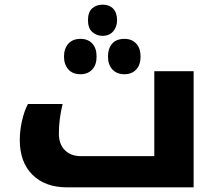

<svg xmlns="http://www.w3.org/2000/svg" viewBox="-20 -805 937 825"><path d="M268 0Q174 0 119.5 -54Q65 -108 65 -204Q65 -243 74.5 -285.5Q84 -328 100 -358H249Q233 -293 233 -231Q233 -186 258.5 -160Q284 -134 328 -134H643V-499H812V0ZM421 -651Q394 -651 376 -668Q358 -685 358 -718Q358 -753 376 -769Q394 -785 421 -785Q450 -785 466.5 -767.5Q483 -750 483 -718Q483 -690 466.5 -670.5Q450 -651 421 -651ZM326 -486Q292 -486 273.5 -507Q255 -528 255 -562Q255 -596 273.5 -617Q292 -638 326 -638Q358 -638 376.5 -618Q395 -598 395 -562Q395 -526 376 -506Q357 -486 326 -486ZM515 -486Q482 -486 463 -506.5Q444 -527 444 -562Q444 -597 462 -617.5Q480 -638 515 -638Q546 -638 565 -618Q584 -598 584 -562Q584 -526 565 -506Q546 -486 515 -486Z"/></svg>

Font: Noto Kufi Arabic ExtraBold
Style: Regular
Weight: 800
Designer: Monotype Design Team, David Williams, Khaled Hosny
Foundry: Google LLC
Version: Version 2.109; ttfautohint (v1.8.4.7-5d5b)